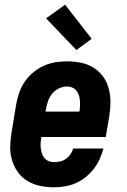

<svg xmlns="http://www.w3.org/2000/svg" viewBox="-20 -789 540 817"><path d="M210 8Q180 8 151 2Q122 -4 97.5 -18.5Q73 -33 56.5 -56Q40 -79 31.5 -106.5Q23 -134 23.5 -164Q24 -194 29 -225L49 -345Q53 -369 61.5 -394Q70 -419 85 -441Q100 -463 121 -480.5Q142 -498 166 -509Q190 -520 215.5 -524Q241 -528 266 -528Q266 -528 266 -528Q266 -528 266 -528Q296 -528 325 -522Q354 -516 378 -501Q402 -486 418.5 -463.5Q435 -441 442.5 -413Q450 -385 450 -355.5Q450 -326 445 -295L430 -206H156Q154 -194 153 -182Q152 -170 153.5 -158.5Q155 -147 158.5 -136Q162 -125 169 -116.5Q176 -108 187 -103.5Q198 -99 210 -99Q223 -99 236 -102Q249 -105 260.5 -113Q272 -121 280 -132.5Q288 -144 291 -157H420Q414 -134 404 -112Q394 -90 379 -70.5Q364 -51 344 -35Q324 -19 302 -9.5Q280 0 256.5 4Q233 8 210 8ZM174 -314H318Q320 -326 320.5 -338Q321 -350 320 -361.5Q319 -373 315.5 -384Q312 -395 305 -403.5Q298 -412 287.5 -416.5Q277 -421 265 -421Q248 -421 231 -413Q214 -405 202.5 -391Q191 -377 185 -360.5Q179 -344 176 -327ZM305 -576 176 -711 257 -769 370 -624Z"/></svg>

Font: Iosevka SS04 Heavy Oblique
Style: Regular
Weight: 900
Italic angle: -9°
Monospace: yes
Designer: Belleve Invis
Foundry: Belleve Invis
Version: Version 19.0.0; ttfautohint (v1.8.4)